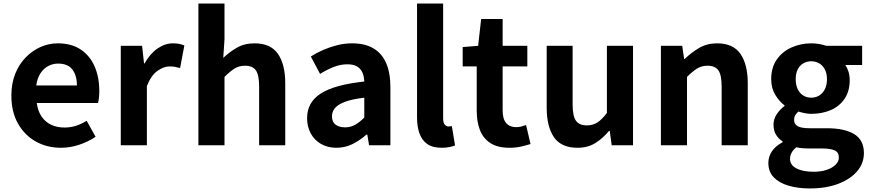

<svg xmlns="http://www.w3.org/2000/svg" viewBox="-20 -818 4900 1081"><path d="M323 14Q245 14 182 -21Q119 -56 81.5 -122Q44 -188 44 -280Q44 -348 65.5 -402Q87 -456 124.5 -494.5Q162 -533 208.5 -553.5Q255 -574 305 -574Q382 -574 434 -539.5Q486 -505 512.5 -444.5Q539 -384 539 -306Q539 -286 537 -267.5Q535 -249 532 -238H187Q193 -193 214 -162Q235 -131 268 -115.5Q301 -100 343 -100Q377 -100 407 -109.5Q437 -119 468 -138L518 -48Q477 -20 426 -3Q375 14 323 14ZM184 -337H413Q413 -393 387.5 -426.5Q362 -460 307 -460Q278 -460 252 -446.5Q226 -433 208 -405.5Q190 -378 184 -337Z M660 0V-560H780L791 -461H794Q825 -516 867 -545Q909 -574 953 -574Q977 -574 991.5 -570.5Q1006 -567 1018 -562L994 -435Q978 -439 965.5 -441.5Q953 -444 934 -444Q902 -444 866.5 -419Q831 -394 807 -334V0Z M1097 0V-798H1244V-597L1237 -492Q1270 -524 1313 -549Q1356 -574 1413 -574Q1504 -574 1545 -514.5Q1586 -455 1586 -349V0H1439V-331Q1439 -396 1420.5 -422Q1402 -448 1360 -448Q1326 -448 1300.5 -432Q1275 -416 1244 -385V0Z M1874 14Q1825 14 1787.5 -7.5Q1750 -29 1729.5 -67Q1709 -105 1709 -153Q1709 -242 1786 -291.5Q1863 -341 2031 -359Q2030 -387 2021 -408.5Q2012 -430 1991.5 -443Q1971 -456 1936 -456Q1897 -456 1859 -441Q1821 -426 1782 -402L1730 -500Q1763 -521 1800 -537Q1837 -553 1878 -563.5Q1919 -574 1963 -574Q2034 -574 2082 -546Q2130 -518 2154 -463Q2178 -408 2178 -327V0H2058L2048 -60H2043Q2007 -28 1965 -7Q1923 14 1874 14ZM1923 -101Q1954 -101 1979.5 -115.5Q2005 -130 2031 -156V-268Q1963 -260 1923 -245Q1883 -230 1866 -209.5Q1849 -189 1849 -164Q1849 -131 1869.5 -116Q1890 -101 1923 -101Z M2467 14Q2415 14 2385 -7.5Q2355 -29 2341.5 -67.5Q2328 -106 2328 -157V-798H2475V-151Q2475 -126 2484.5 -116Q2494 -106 2504 -106Q2509 -106 2513 -106.5Q2517 -107 2524 -108L2542 1Q2529 6 2510.5 10Q2492 14 2467 14Z M2848 14Q2782 14 2741 -12.5Q2700 -39 2682 -86Q2664 -133 2664 -195V-444H2585V-553L2672 -560L2689 -711H2810V-560H2949V-444H2810V-196Q2810 -148 2830 -125Q2850 -102 2887 -102Q2901 -102 2916 -106Q2931 -110 2942 -114L2967 -7Q2944 0 2914.5 7Q2885 14 2848 14Z M3231 14Q3140 14 3099 -45.5Q3058 -105 3058 -211V-560H3204V-229Q3204 -164 3223 -138Q3242 -112 3284 -112Q3318 -112 3343.5 -128.5Q3369 -145 3397 -182V-560H3544V0H3424L3413 -81H3409Q3373 -38 3331 -12Q3289 14 3231 14Z M3701 0V-560H3821L3832 -486H3835Q3872 -522 3916 -548Q3960 -574 4017 -574Q4108 -574 4149 -514.5Q4190 -455 4190 -349V0H4043V-331Q4043 -396 4024.5 -422Q4006 -448 3964 -448Q3930 -448 3904.5 -432Q3879 -416 3848 -385V0Z M4539 243Q4473 243 4420 227.5Q4367 212 4336.5 180.5Q4306 149 4306 99Q4306 64 4326 34Q4346 4 4386 -17V-22Q4364 -36 4349.5 -59Q4335 -82 4335 -117Q4335 -148 4353.5 -175.5Q4372 -203 4397 -221V-225Q4368 -246 4345 -284Q4322 -322 4322 -372Q4322 -438 4353.5 -483Q4385 -528 4437 -551Q4489 -574 4547 -574Q4572 -574 4593.5 -570Q4615 -566 4633 -560H4834V-452H4739Q4750 -437 4757 -415Q4764 -393 4764 -367Q4764 -304 4735 -261.5Q4706 -219 4657 -198Q4608 -177 4547 -177Q4532 -177 4513 -180.5Q4494 -184 4475 -190Q4464 -180 4457.5 -169.5Q4451 -159 4451 -141Q4451 -120 4470.5 -108Q4490 -96 4539 -96H4635Q4736 -96 4790 -62.5Q4844 -29 4844 44Q4844 101 4806.5 145.5Q4769 190 4700.5 216.5Q4632 243 4539 243ZM4547 -268Q4572 -268 4592 -280Q4612 -292 4624 -315.5Q4636 -339 4636 -372Q4636 -405 4624 -427.5Q4612 -450 4592 -461.5Q4572 -473 4547 -473Q4523 -473 4503 -461.5Q4483 -450 4471.5 -427.5Q4460 -405 4460 -372Q4460 -339 4471.5 -315.5Q4483 -292 4503 -280Q4523 -268 4547 -268ZM4561 149Q4604 149 4635.5 138Q4667 127 4685 109Q4703 91 4703 69Q4703 39 4679 28.5Q4655 18 4610 18H4541Q4516 18 4498 16.5Q4480 15 4464 11Q4445 26 4436.5 42.5Q4428 59 4428 77Q4428 111 4464 130Q4500 149 4561 149Z"/></svg>

Font: Noto Sans JP Thin
Style: Bold
Weight: 700
Version: Version 2.004-H2;hotconv 1.0.118;makeotfexe 2.5.65603